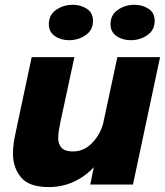

<svg xmlns="http://www.w3.org/2000/svg" viewBox="-20 -769 687 800"><path d="M183 10.5Q101.5 10.5 67.8 -29.8Q34 -70 34 -130Q34 -150 37 -171.8Q40 -193.5 46 -220.5L112 -531H290L233 -266.5Q228 -243.5 225.2 -225.8Q222.5 -208 222.5 -193.5Q222.5 -168.5 236.5 -153.2Q250.5 -138 283.5 -138Q329 -138 362.5 -172Q396 -206 409.5 -253L469 -531H647L534 0H356L371 -72.5Q335 -33.5 287 -11.5Q239 10.5 183 10.5ZM268 -601.5Q233.5 -601.5 208.5 -618.8Q183.5 -636 183.5 -668Q183.5 -707 214 -728Q244.5 -749 283 -749Q317.5 -749 342.5 -732Q367.5 -715 367.5 -682.5Q367.5 -643.5 337 -622.5Q306.5 -601.5 268 -601.5ZM525 -601.5Q490.5 -601.5 465.5 -618.8Q440.5 -636 440.5 -668Q440.5 -707 471 -728Q501.5 -749 540 -749Q574.5 -749 599.5 -732Q624.5 -715 624.5 -682.5Q624.5 -643.5 594 -622.5Q563.5 -601.5 525 -601.5Z"/></svg>

Font: Epilogue ExtraBold
Style: Italic
Weight: 800
Italic angle: -12°
Designer: Tyler Finck
Foundry: Etcetera Type Co
Version: Version 2.111; ttfautohint (v1.8.3)